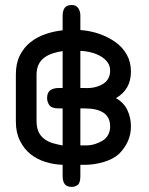

<svg xmlns="http://www.w3.org/2000/svg" viewBox="-20 -648 587 755"><path d="M296 44.4Q296 71.7 285.4 79.3Q274.7 86.9 262.1 86.9Q242.9 86.9 234.6 76Q226.3 65.2 226.3 44.4V0Q191.4 -1 158.3 -11.4Q125.3 -21.7 100 -41.9Q74.7 -62.1 58.6 -94.2Q42.4 -126.3 42.4 -169.7V-355.6Q42.4 -399 58.1 -430.1Q73.7 -461.1 99.2 -481.6Q124.7 -502 158.1 -513.6Q191.4 -525.3 226.3 -528.8V-586.4Q226.3 -605.1 234.1 -616.7Q241.9 -628.3 262.1 -628.3Q279.3 -628.3 287.6 -616.2Q296 -604 296 -586.4V-529.8Q334.8 -527.3 371 -514.6Q407.1 -502 435.1 -481.6Q463.1 -461.1 479 -432.3Q494.9 -403.5 494.9 -366.7Q494.9 -296 435.9 -262.1Q466.7 -244.9 480.8 -215.2Q494.9 -185.4 494.9 -151Q494.9 -89.4 447.5 -42.4Q436.4 -32.3 421 -24.2Q405.6 -16.2 387.6 -10.9Q369.7 -5.6 351 -2.8Q332.3 0 318.2 0H296ZM226.3 -302V-447Q208.6 -444.9 188.9 -438.6Q169.2 -432.3 154.3 -421.5Q139.4 -410.6 131.6 -393.7Q123.7 -376.8 123.7 -353.5V-172.7Q123.7 -147 131.6 -129.8Q139.4 -112.6 154.3 -101.5Q169.2 -90.4 188.4 -84.8Q207.6 -79.3 225.3 -76.3H226.3V-221.7H211.6Q183.3 -221.7 174.2 -234.3Q165.2 -247 165.2 -262.1Q165.2 -283.8 177.5 -292.9Q189.9 -302 211.6 -302ZM296 -221.7V-76.3H318.2Q336.9 -76.3 353.8 -81.6Q370.7 -86.9 384.3 -95.5Q398 -104 405.6 -118.4Q413.1 -132.8 413.1 -151Q413.1 -221.7 312.1 -221.7ZM413.1 -370.7Q413.1 -388.9 403 -402.8Q392.9 -416.7 376.8 -426.3Q360.6 -435.9 339.9 -441.4Q319.2 -447 296 -448V-302H312.1Q353.5 -299.5 383.3 -316.9Q413.1 -334.3 413.1 -370.7Z"/></svg>

Font: Myanmar KatKuu
Style: Regular
Weight: 400
Designer: Khon Soe Zaw Thu
Foundry: MPUA
Version: Version 1.00 September 13, 2016, initial release